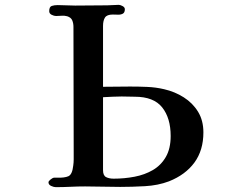

<svg xmlns="http://www.w3.org/2000/svg" viewBox="-20 -777 1040 792"><path d="M684 -216Q684 -164 664 -129.5Q644 -95 610.5 -75.5Q577 -56 535 -48Q493 -40 449 -40Q430 -40 417.5 -46.5Q405 -53 405 -75V-376Q425 -377 444 -378Q463 -379 482 -379Q496 -379 509.5 -378.5Q523 -378 536 -378Q614 -378 649 -334Q684 -290 684 -216ZM819 -231Q819 -280 797 -316Q775 -352 738 -375.5Q701 -399 657 -409Q623 -417 587.5 -418.5Q552 -420 517 -420Q489 -420 461 -419.5Q433 -419 405 -419V-670Q405 -692 413 -704.5Q421 -717 445 -717Q455 -717 466.5 -716.5Q478 -716 486.5 -720.5Q495 -725 495 -739Q495 -747 485.5 -752Q476 -757 470 -757Q458 -757 446 -756Q434 -755 422 -755Q389 -755 356 -754.5Q323 -754 290 -754Q272 -754 254 -755Q236 -756 218 -756Q204 -756 193.5 -752.5Q183 -749 183 -731Q183 -721 193 -716Q203 -711 211 -711Q222 -711 234 -712Q246 -713 257 -710Q273 -705 278 -693Q283 -681 283 -666Q283 -536 283.5 -406Q284 -276 284 -146Q284 -133 284 -119.5Q284 -106 282 -93Q278 -57 262 -50Q246 -43 214 -44H203Q198 -44 189 -37Q180 -30 180 -25Q180 -15 191 -10Q202 -5 210 -5Q240 -5 270.5 -6.5Q301 -8 331 -8Q367 -8 403.5 -7Q440 -6 476 -6Q524 -6 578 -9Q632 -12 677 -29Q745 -56 782 -106.5Q819 -157 819 -231Z"/></svg>

Font: UoqMunThenKhung
Style: Regular
Weight: 400
Designer: Font-Kai, 金井和夫, 宇文滿月
Foundry: Kazuo Kanai, Moonlit Owen
Version: Version 1.197